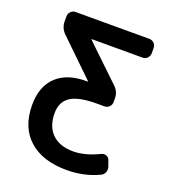

<svg xmlns="http://www.w3.org/2000/svg" viewBox="-136 -853 830 940"><g transform="rotate(20 279.5 -383.0)"><path d="M480.5 -753.9Q495.1 -753.9 505.4 -743.7Q515.6 -733.4 515.6 -718.8V-691.4Q515.6 -676.8 505.4 -666.5Q495.1 -656.2 480.5 -656.2H216.8Q215.8 -656.2 215.3 -655.3Q214.8 -654.3 215.8 -653.3L396.5 -480.5Q421.9 -457 421.9 -421.9V-402.3Q421.9 -388.7 411.6 -378.4Q401.4 -368.2 386.7 -368.2H347.7Q252 -368.2 210.4 -340.3Q168.9 -312.5 168.9 -253.9Q168.9 -184.6 208 -146.5Q247.1 -108.4 318.4 -108.4Q378.9 -108.4 453.1 -144.5Q465.8 -150.4 478.5 -145Q491.2 -139.6 495.1 -127L505.9 -96.7Q510.7 -82 504.9 -67.9Q499 -53.7 485.4 -47.9Q409.2 -11.7 319.3 -11.7Q192.4 -11.7 122.1 -75.2Q51.8 -138.7 51.8 -253.9Q51.8 -350.6 106.4 -402.3Q161.1 -454.1 258.8 -454.1H267.6Q268.6 -454.1 269 -455.1Q269.5 -456.1 268.6 -457L85.9 -633.8Q61.5 -658.2 61.5 -693.4V-718.8Q61.5 -733.4 71.8 -743.7Q82 -753.9 95.7 -753.9Z"/></g></svg>

Font: Gen Jyuu GothicL Medium
Style: Regular
Weight: 500
Designer: [Source Han Sans]
Ryoko NISHIZUKA  (kana & ideographs); Paul D. Hunt (Latin, Greek & Cyrillic); Wenlong ZHANG  (bopomofo
Version: Version 1.002.20150607